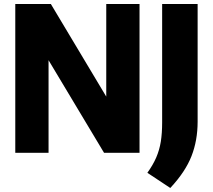

<svg xmlns="http://www.w3.org/2000/svg" viewBox="-20 -760 1059 955"><path d="M56 0V-740H233L508.5 -279.5V-740H674V0H497.5L221.5 -460.5V0ZM827 175 713 99.5Q741 60.5 757 23.5Q773 -13.5 779.8 -55.2Q786.5 -97 786.5 -151V-740H963V-155Q963 -61.5 932.5 16.5Q902 94.5 827 175Z"/></svg>

Font: Encode Sans Semi Condensed ExtraBold
Style: Regular
Weight: 800
Width: 4
Designer: Multiple Designers
Foundry: Impallari Type
Version: Version 3.000; ttfautohint (v1.8.3) -l 8 -r 50 -G 200 -x 14 